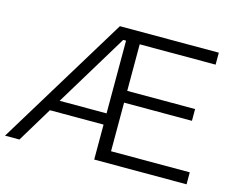

<svg xmlns="http://www.w3.org/2000/svg" viewBox="-97 -846 1228 992"><g transform="rotate(15 516.5 -350.0)"><path d="M973 -64V0H479V-187H192L79 0H2L429 -700H958V-636H552V-387H915V-324H552V-64ZM479 -247V-636H464L228 -247Z"/></g></svg>

Font: Montserrat-Regular
Style: Regular
Weight: 400
Version: Version 7.200